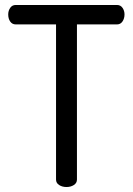

<svg xmlns="http://www.w3.org/2000/svg" viewBox="-20 -751 534 771"><path d="M43 -731H450Q464 -731 472 -719.5Q480 -708 480 -693Q480 -677 472 -665Q464 -653 450 -653H289V-30Q289 -16 276.5 -8Q264 0 247 0Q230 0 217.5 -8Q205 -16 205 -30V-653H43Q29 -653 21 -664.5Q13 -676 13 -693Q13 -708 21 -719.5Q29 -731 43 -731Z"/></svg>

Font: Dosis
Style: Medium
Weight: 500
Designer: Edgar Tolentino, Pablo Impallari, Igino Marini
Foundry: Edgar Tolentino, Pablo Impallari, Igino Marini
Version: Version 1.007